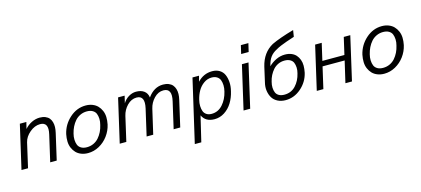

<svg xmlns="http://www.w3.org/2000/svg" viewBox="-68 -1281 4547 2074"><g transform="rotate(-15 2205.5 -243.5)"><path d="M26.9 0 139.2 -487.8H211.9L193.8 -414.1Q226.1 -452.1 271.2 -474.1Q316.4 -496.1 361.8 -496.1Q397.9 -496.1 424.8 -485.1Q451.7 -474.1 467.3 -455.3Q482.9 -436.5 490.2 -410.4Q497.6 -384.3 496.6 -354.7Q495.6 -325.2 487.8 -292L420.9 0H348.1L415.5 -293.5Q446.8 -426.8 348.1 -426.8Q287.6 -426.8 232.2 -380.1Q176.8 -333.5 162.6 -273.4L100.1 0Z M770.5 9.8Q729 9.8 694.8 -3.7Q660.6 -17.1 637.9 -40.8Q615.2 -64.5 601.3 -96.9Q587.4 -129.4 586.2 -168.2Q585 -207 593.8 -250Q617.7 -353 696.8 -423.6Q775.9 -494.1 875.5 -494.1Q916.5 -494.1 950.7 -480.7Q984.9 -467.3 1007.8 -443.6Q1030.8 -419.9 1044.9 -387.2Q1059.1 -354.5 1060.3 -315.9Q1061.5 -277.3 1052.7 -234.4Q1037.6 -167 996.3 -111.3Q955.1 -55.7 895.5 -22.9Q835.9 9.8 770.5 9.8ZM774.4 -54.7Q814.9 -54.7 849.4 -70.8Q883.8 -86.9 908 -114.5Q932.1 -142.1 949 -176.3Q965.8 -210.4 974.6 -250Q984.4 -285.2 982.9 -317.6Q981.4 -350.1 971.4 -374.8Q961.4 -399.4 935.8 -414.3Q910.2 -429.2 871.6 -429.2Q832 -429.2 797.6 -413.1Q763.2 -397 739 -369.4Q714.8 -341.8 698 -307.6Q681.2 -273.4 671.9 -234.4Q662.6 -199.2 664.1 -166.7Q665.5 -134.3 675.5 -109.4Q685.5 -84.5 710.9 -69.6Q736.3 -54.7 774.4 -54.7Z M1125.5 0 1237.8 -487.8H1311L1292 -407.2Q1316.9 -448.7 1356.9 -472.9Q1397 -497.1 1440.4 -497.1Q1495.6 -497.1 1529.8 -471.4Q1564 -445.8 1569.8 -397.9Q1640.1 -496.1 1741.2 -496.1Q1777.3 -496.1 1804.2 -485.1Q1831.1 -474.1 1846.9 -455.3Q1862.8 -436.5 1870.6 -410.6Q1878.4 -384.8 1877.7 -355Q1877 -325.2 1869.1 -292L1802.2 0H1728.5L1795.9 -293.5Q1829.1 -434.6 1729 -434.6Q1670.4 -434.6 1624.3 -386.5Q1578.1 -338.4 1563.5 -274.4L1500 0H1426.3L1494.1 -295.4Q1525.4 -434.6 1429.2 -434.6Q1370.1 -434.6 1323.5 -386.5Q1276.9 -338.4 1262.2 -274.4L1199.2 0Z M1907.7 213.9 2069.8 -487.8H2142.6L2126.5 -424.8Q2194.8 -498 2291 -498Q2338.4 -498 2372.6 -477.3Q2406.7 -456.5 2422.9 -420.7Q2439 -384.8 2442.6 -337.4Q2446.3 -290 2432.6 -236.3Q2417 -167.5 2383.1 -112.3Q2349.1 -57.1 2297.4 -23.7Q2245.6 9.8 2185.5 9.8Q2084.5 9.8 2047.9 -69.8L1980.5 213.9ZM2168.9 -54.2Q2242.2 -54.2 2293.2 -111.1Q2344.2 -168 2363.8 -252Q2373 -287.6 2371.8 -320.6Q2370.6 -353.5 2360.8 -378.7Q2351.1 -403.8 2327.1 -418.7Q2303.2 -433.6 2268.1 -433.6Q2220.7 -433.6 2180.4 -405Q2140.1 -376.5 2115.2 -333Q2090.3 -289.6 2077.6 -236.3Q2068.4 -200.2 2069.6 -167.2Q2070.8 -134.3 2080.1 -109.1Q2089.4 -84 2112.3 -69.1Q2135.3 -54.2 2168.9 -54.2Z M2643.1 -596.2 2665 -689.9H2749L2727.1 -596.2ZM2510.3 0 2622.6 -487.8H2696.3L2584.5 0Z M3096.7 -468.3Q3136.7 -468.3 3168.2 -455.6Q3199.7 -442.9 3219.7 -420.4Q3239.7 -397.9 3251.2 -367.2Q3262.7 -336.4 3262.5 -300Q3262.2 -263.7 3253.9 -223.1Q3231 -124.5 3153.6 -57.4Q3076.2 9.8 2980.5 9.8Q2930.7 9.8 2892.6 -9.5Q2854.5 -28.8 2833.7 -62Q2813 -95.2 2806.2 -140.1Q2799.3 -185.1 2812.5 -236.3L2849.6 -399.9Q2884.8 -547.9 3002 -612.8Q3092.3 -655.8 3252.4 -701.2L3240.7 -628.4Q3180.2 -608.4 3151.1 -598.4Q3122.1 -588.4 3085.9 -573.5Q3049.8 -558.6 3028.8 -545.4Q2982.4 -522 2955.6 -486.1Q2928.7 -450.2 2914.1 -387.2L2913.6 -386.2Q2947.8 -421.4 2996.1 -444.8Q3044.4 -468.3 3096.7 -468.3ZM3176.8 -237.3Q3186 -271 3184.3 -301.5Q3182.6 -332 3172.9 -355.5Q3163.1 -378.9 3138.2 -392.8Q3113.3 -406.7 3076.2 -406.7Q3038.1 -406.7 3004.9 -391.4Q2971.7 -376 2948.2 -349.4Q2924.8 -322.8 2908.4 -290.5Q2892.1 -258.3 2883.8 -221.7Q2874.5 -187.5 2876 -156.5Q2877.4 -125.5 2887.2 -102.1Q2897 -78.6 2921.4 -64.7Q2945.8 -50.8 2982.4 -50.8Q3058.1 -50.8 3108.2 -104Q3158.2 -157.2 3176.8 -237.3Z M3329.1 0 3441.4 -487.8H3515.1L3471.2 -297.4H3717.8L3761.7 -487.8H3834.5L3722.7 0H3649.4L3705.1 -239.7H3458L3402.8 0Z M4083 9.8Q4041.5 9.8 4007.3 -3.7Q3973.1 -17.1 3950.4 -40.8Q3927.7 -64.5 3913.8 -96.9Q3899.9 -129.4 3898.7 -168.2Q3897.5 -207 3906.2 -250Q3930.2 -353 4009.3 -423.6Q4088.4 -494.1 4188 -494.1Q4229 -494.1 4263.2 -480.7Q4297.4 -467.3 4320.3 -443.6Q4343.3 -419.9 4357.4 -387.2Q4371.6 -354.5 4372.8 -315.9Q4374 -277.3 4365.2 -234.4Q4350.1 -167 4308.8 -111.3Q4267.6 -55.7 4208 -22.9Q4148.4 9.8 4083 9.8ZM4086.9 -54.7Q4127.4 -54.7 4161.9 -70.8Q4196.3 -86.9 4220.5 -114.5Q4244.6 -142.1 4261.5 -176.3Q4278.3 -210.4 4287.1 -250Q4296.9 -285.2 4295.4 -317.6Q4293.9 -350.1 4283.9 -374.8Q4273.9 -399.4 4248.3 -414.3Q4222.7 -429.2 4184.1 -429.2Q4144.5 -429.2 4110.1 -413.1Q4075.7 -397 4051.5 -369.4Q4027.3 -341.8 4010.5 -307.6Q3993.7 -273.4 3984.4 -234.4Q3975.1 -199.2 3976.6 -166.7Q3978 -134.3 3988 -109.4Q3998 -84.5 4023.4 -69.6Q4048.8 -54.7 4086.9 -54.7Z"/></g></svg>

Font: HK Grotesk Italic
Style: Regular
Weight: 400
Italic angle: -13°
Designer: Alfredo Marco Pradil and Stefan Peev
Foundry: Hanken Design Co.
Version: Version 1.000;PS 001.000;hotconv 1.0.88;makeotf.lib2.5.64775